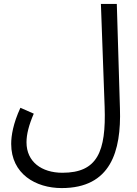

<svg xmlns="http://www.w3.org/2000/svg" viewBox="-20 -727 697 978"><path d="M37 6C37 159 162 231 294 231C544 231 598 44 591 -174L575 -707H494L513 -183C521 46 476 153 298 153C192 153 115 97 115 -2C115 -43 127 -90 152 -148L84 -178C47 -98 37 -36 37 6Z"/></svg>

Font: Noto Sans Arabic UI SmCn
Style: Regular
Weight: 400
Width: 4
Designer: Monotype Design Team, Nadine Chahine and Nizar Qandah
Foundry: Monotype Imaging Inc.
Version: Version 2.010